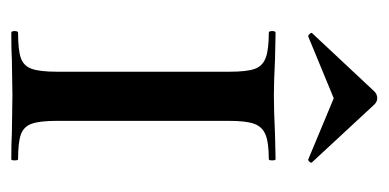

<svg xmlns="http://www.w3.org/2000/svg" viewBox="-194 -494 688 340"><g transform="rotate(90 150.0 -324.0)"><path d="M262 -12Q264 -12 264 -6Q264 0 262 0Q233 0 216 -1L149 -2L85 -1Q68 0 38 0Q35 0 35 -6Q35 -12 38 -12Q69 -12 83 -17Q97 -22 102 -36.5Q107 -51 107 -81V-387Q107 -417 102 -431Q97 -445 82.5 -450.5Q68 -456 38 -456Q35 -456 35 -462Q35 -468 38 -468L85 -467Q125 -465 149 -465Q176 -465 218 -467L262 -468Q264 -468 264 -462Q264 -456 262 -456Q232 -456 218 -450Q204 -444 199 -429.5Q194 -415 194 -385V-81Q194 -51 199 -36.5Q204 -22 218 -17Q232 -12 262 -12ZM142 -643Q147 -648 154 -648Q160 -648 165 -643L267 -533Q268 -533 268 -531Q268 -529 265.5 -527Q263 -525 262 -526L154 -571L45 -526Q43 -525 40 -528.5Q37 -532 39 -533Z"/></g></svg>

Font: Cormorant SC SemiBold
Style: Regular
Weight: 600
Designer: Christian Thalmann (Catharsis Fonts)
Version: Version 3.000